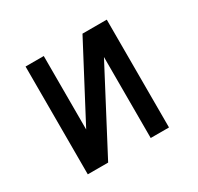

<svg xmlns="http://www.w3.org/2000/svg" viewBox="-116 -651 816 790"><g transform="rotate(-30 291.5 -256.0)"><path d="M90.3 0V-512.2H176.8V-163.1L360.8 -512.2H476.1V0H389.2V-384.8L187 0Z"/></g></svg>

Font: Cadman
Style: Regular
Weight: 400
Designer: Paul James MIller
Foundry: High-Logic / Made with FontCreator
Version: Version 2.114;March 28, 2021;FontCreator 13.0.0.2683 64-bit